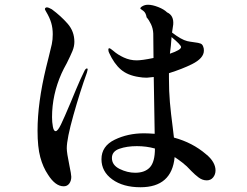

<svg xmlns="http://www.w3.org/2000/svg" viewBox="-20 -776 1040 808"><path d="M887 -59Q887 -42 877 -29.5Q867 -17 850 -17Q832 -17 816 -29Q800 -41 785.5 -56Q771 -71 766 -76Q747 -93 731 -104L715 -115Q703 12 571 12Q498 12 452.5 -21Q407 -54 407 -106Q407 -161 462.5 -188Q518 -215 586 -215Q601 -215 631 -213L627 -452L598 -449Q580 -449 564 -452Q517 -459 488.5 -483.5Q460 -508 439 -554Q436 -560 436 -567Q436 -573 440 -573Q444 -573 457 -562Q475 -546 501 -534Q527 -522 555 -522Q578 -522 626 -532Q625 -575 625 -635Q624 -656 615.5 -674Q607 -692 597 -703Q594 -722 583.5 -730Q573 -738 571 -739Q569 -744 579.5 -750Q590 -756 603 -756Q621 -756 645.5 -746.5Q670 -737 683 -724Q712 -711 709 -673L704 -639Q743 -609 768 -603Q776 -601 798 -598Q816 -596 824.5 -592.5Q833 -589 836 -577Q838 -573 838 -563Q838 -531 788 -506Q748 -486 691 -468V-446Q691 -391 695 -345.5Q699 -300 707 -239Q711 -208 712 -197Q790 -176 847 -127Q867 -111 877 -93.5Q887 -76 887 -59ZM349 -484Q349 -483 346 -471Q317 -391 289 -291.5Q261 -192 261 -152Q261 -133 272 -80Q280 -42 280 -32Q280 -15 271.5 -3.5Q263 8 248 8Q213 8 182 -41Q161 -72 149.5 -114.5Q138 -157 138 -226Q138 -343 174 -492L185 -536Q194 -571 198 -590Q202 -609 202 -632Q202 -658 195.5 -680Q189 -702 174 -727Q173 -729 171 -732.5Q169 -736 169 -738Q169 -741 171.5 -743Q174 -745 177 -745Q184 -745 198 -737Q236 -709 264.5 -676.5Q293 -644 293 -600Q293 -581 285 -561.5Q277 -542 261 -510Q247 -485 239 -467Q199 -377 199 -283Q199 -262 202.5 -243Q206 -224 214 -224Q223 -224 236.5 -252Q250 -280 277 -344Q282 -356 300 -399.5Q318 -443 336 -479Q341 -488 346 -488Q349 -488 349 -484ZM695 -550Q742 -566 742 -578Q742 -587 702 -620L699 -583Q695 -553 695 -550ZM632 -151Q596 -161 556 -161Q514 -161 482.5 -150Q451 -139 451 -111Q451 -81 483.5 -65Q516 -49 549 -49Q590 -49 611 -72Q632 -95 632 -151Z"/></svg>

Font: Shippori Mincho SemiBold
Style: Regular
Weight: 600
Designer: FONTDASU
Foundry: FONTDASU / Google Inc. / but / Adobe
Version: Version 3.110; ttfautohint (v1.8.3)